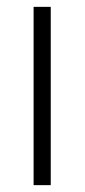

<svg xmlns="http://www.w3.org/2000/svg" viewBox="-20 -540 247 560"><path d="M78 0V-520H128V0Z"/></svg>

Font: Raleway-v4020 Light
Style: Regular
Weight: 300
Designer: Matt McInerney, Pablo Impallari, Rodrigo Fuenzalida
Foundry: Matt McInerney, Pablo Impallari, Rodrigo Fuenzalida
Version: Version 4.020;PS 004.020;hotconv 1.0.88;makeotf.lib2.5.64775